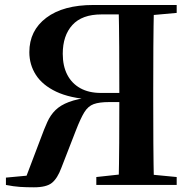

<svg xmlns="http://www.w3.org/2000/svg" viewBox="-20 -761 782 790"><path d="M4.4 0V-30.2L148.2 -43.6L82.4 -19.8L147.5 -191.3Q161.7 -230.3 174.7 -259Q187.6 -287.7 208.2 -307.9Q228.8 -328.2 263.5 -341.3Q298.1 -354.5 355.4 -361.7L355.1 -351.5Q267.2 -357.2 211 -383.9Q154.8 -410.7 127.7 -452.8Q100.7 -494.9 100.7 -546.3Q100.7 -635.2 170.5 -687.9Q240.2 -740.5 364.6 -740.5H544.1V-701.7H397.5Q317.4 -701.7 277.8 -658.1Q238.2 -614.6 238.2 -539.5Q238.2 -489.6 256.8 -453.5Q275.4 -417.5 310.6 -398Q345.8 -378.6 394.9 -378.6H542.4V-341H428.5Q388.6 -341 365.5 -332.6Q342.4 -324.2 326.9 -299Q311.4 -273.8 291.8 -223.1L232.2 -69.8Q216.4 -27.2 193.8 -8.7Q171.1 9.7 119.7 9.7Q87.7 9.7 61.9 8Q36 6.2 4.4 0ZM468 0Q470 -86.6 470.5 -174.1Q471 -261.5 471 -352.5V-370.9Q471 -477.2 470.5 -566.4Q470 -655.6 468 -740.5H613.5Q611.5 -654.1 611 -567.7Q610.5 -481.3 610.5 -393.6V-346.1Q610.5 -258.5 611 -171.8Q611.5 -85.2 613.5 0ZM376.3 0V-32.6L511.4 -47.3H554.6L707 -32.6V0ZM539.5 -694.2V-740.5H707V-707.9L554.6 -694.2Z"/></svg>

Font: Noto Serif KR ExtraLight
Style: Regular
Weight: 200
Designer: Ryoko NISHIZUKA 西塚涼子 (kana & ideographs); Frank Grießhammer (Latin, Greek & Cyrillic); Wenlong ZHANG 张文龙 (bopomofo); San
Foundry: Adobe
Version: Version 2.002-H1;hotconv 1.1.0;makeotfexe 2.6.0